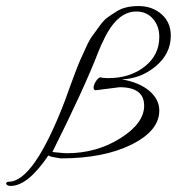

<svg xmlns="http://www.w3.org/2000/svg" viewBox="-126 -461 584 634"><path d="M438 -343Q438 -284 388.5 -242.5Q339 -201 276 -199Q334 -189 367 -161Q400 -133 400 -96Q400 -29 308 16.5Q216 62 75 62Q34 56 34 52Q-34 153 -91 153Q-102 153 -106 146Q-105 139 -97 139Q-14 139 89 -130Q102 -166 105.5 -176Q109 -186 121.5 -219Q134 -252 139.5 -264Q145 -276 157.5 -303.5Q170 -331 179 -342.5Q188 -354 202 -374Q216 -394 228.5 -403Q241 -412 257 -422Q285 -441 331 -441Q377 -441 407.5 -414Q438 -387 438 -343ZM269 -173 190 -163Q183 -163 183 -171.5Q183 -180 190 -191.5Q197 -203 205 -206Q213 -203 231 -203Q303 -203 351.5 -241Q400 -279 400 -339Q400 -375 379 -399Q358 -423 324 -423Q258 -423 213 -322Q211 -320 198 -288Q152 -169 47 41Q87 45 94 45Q193 45 271.5 -4.5Q350 -54 350 -112Q350 -173 269 -173Z"/></svg>

Font: Qwigley
Style: Regular
Weight: 400
Designer: Robert E. Leuschke
Foundry: Robert E. Leuschke
Version: Version 1.003